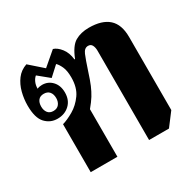

<svg xmlns="http://www.w3.org/2000/svg" viewBox="-128 -703 871 853"><g transform="rotate(-30 308.0 -277.0)"><path d="M406 6V-452Q406 -469 400 -480.5Q394 -492 380 -492Q361 -492 351 -468.5Q341 -445 324 -393Q312 -355 302 -331.5Q292 -308 280 -288.5Q268 -269 247 -244V0H110V-246Q135 -253 167 -271.5Q199 -290 222.5 -323Q246 -356 246 -408Q246 -443 236.5 -463.5Q227 -484 217 -493L169 -449L114 -494Q104 -486 97.5 -471.5Q91 -457 91 -439Q102 -444 116 -444Q147 -444 167.5 -422Q188 -400 188 -364Q188 -325 163.5 -302Q139 -279 102 -279Q65 -279 40 -306Q15 -333 15 -396Q15 -430 23.5 -463Q32 -496 51 -521.5Q70 -547 102 -558L169 -499L238 -558Q258 -552 276 -529Q294 -506 298 -470H301Q323 -526 352.5 -543Q382 -560 423 -560Q490 -560 524 -529.5Q558 -499 558 -435V-60L508 6ZM103 -318Q122 -318 132 -330.5Q142 -343 142 -362Q142 -382 132 -394Q122 -406 103 -406Q84 -406 74.5 -394Q65 -382 65 -362Q65 -343 74.5 -330.5Q84 -318 103 -318Z"/></g></svg>

Font: Noto Serif Thai Condensed ExtraBold
Style: Regular
Weight: 800
Width: 3
Designer: Monotype Design Team
Foundry: Monotype Imaging Inc.
Version: Version 2.002; ttfautohint (v1.8.4.7-5d5b)